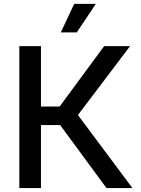

<svg xmlns="http://www.w3.org/2000/svg" viewBox="-20 -964 724 984"><path d="M79.1 0V-727.5H189.9V-418H285.6L513.7 -727.5H646.5L379.4 -374.5L658.7 0H525.9L288.1 -323.2H189.9V0ZM291.5 -797.9 360.4 -944.3H471.2L373.5 -797.9Z"/></svg>

Font: Inter 16pt Medium
Style: Regular
Weight: 500
Version: Version 4.001;git-66647c0bb